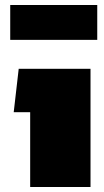

<svg xmlns="http://www.w3.org/2000/svg" viewBox="-20 -750 418 770"><path d="M21 -590V-730H370V-590ZM101 0V-300H35L55 -474H343V0Z"/></svg>

Font: Kanit Black
Style: Regular
Weight: 900
Designer: Katatrad Team
Foundry: CadsonDemak
Version: Version 2.000; ttfautohint (v1.8.3)